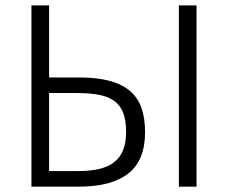

<svg xmlns="http://www.w3.org/2000/svg" viewBox="-20 -696 850 716"><path d="M647 -675.8H712.9V0H647ZM97.2 0V-675.8H163.1V-407.2H273.9Q341.3 -407.2 388.4 -394.5Q435.5 -381.8 465.1 -356.4Q494.6 -331.1 507.8 -292.7Q521 -254.4 521 -203.1Q521 -98.1 458.5 -49.1Q396 0 275.9 0ZM450.2 -204.1Q450.2 -246.1 439.9 -273.9Q429.7 -301.8 407.5 -318.6Q385.3 -335.4 350.1 -342.3Q314.9 -349.1 265.1 -349.1H163.1V-58.1H272Q316.4 -58.1 349.9 -65.9Q383.3 -73.7 405.8 -91.3Q428.2 -108.9 439.2 -136.7Q450.2 -164.6 450.2 -204.1Z"/></svg>

Font: Clear Sans Light
Style: Regular
Weight: 300
Foundry: Intel Corporation
Version: Version 1.00